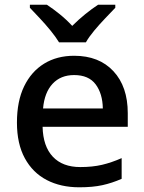

<svg xmlns="http://www.w3.org/2000/svg" viewBox="-20 -786 612 816"><path d="M295 -549Q401 -549 462 -483.5Q523 -418 523 -305V-247H161Q163 -164 204.5 -120Q246 -76 321 -76Q373 -76 413.5 -85.5Q454 -95 497 -114V-26Q456 -8 415 1Q374 10 317 10Q238 10 178.5 -21Q119 -52 85.5 -113.5Q52 -175 52 -265Q52 -356 82.5 -419Q113 -482 167.5 -515.5Q222 -549 295 -549ZM295 -467Q238 -467 203.5 -430Q169 -393 163 -325H417Q416 -388 386.5 -427.5Q357 -467 295 -467ZM231 -606Q217 -629 195 -656Q173 -683 149 -708.5Q125 -734 107 -753V-766H179Q205 -749 233.5 -726Q262 -703 287 -676Q314 -703 342.5 -726Q371 -749 397 -766H470V-753Q452 -734 427.5 -708.5Q403 -683 380.5 -656Q358 -629 345 -606Z"/></svg>

Font: Noto Sans Telugu Medium
Style: Regular
Weight: 500
Designer: Jelle Bosma - Monotype Design Team
Foundry: Monotype Imaging Inc.
Version: Version 2.005; ttfautohint (v1.8.4.7-5d5b)